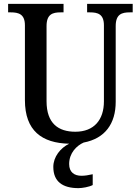

<svg xmlns="http://www.w3.org/2000/svg" viewBox="-20 -734 711 994"><path d="M386 240C406 240 441 234 460 224V168C438 173 419 176 402 176C365 176 338 158 338 115C338 58 377 20 413 4C524 -17 579 -94 579 -207V-599C579 -661 611 -670 652 -670H667V-714H431V-670H446C486 -670 518 -661 518 -603V-209C518 -115 468 -52 370 -52C282 -52 221 -95 221 -210V-599C221 -661 253 -670 294 -670H309V-714H22V-670H36C76 -670 109 -661 109 -603V-216C109 -57 197 7 338 10C293 32 256 78 256 130C256 206 304 240 386 240Z"/></svg>

Font: Noto Serif Lao SemiCondensed Medium
Style: Regular
Weight: 500
Width: 4
Designer: Monotype Design Team
Foundry: Monotype Imaging Inc.
Version: Version 2.003